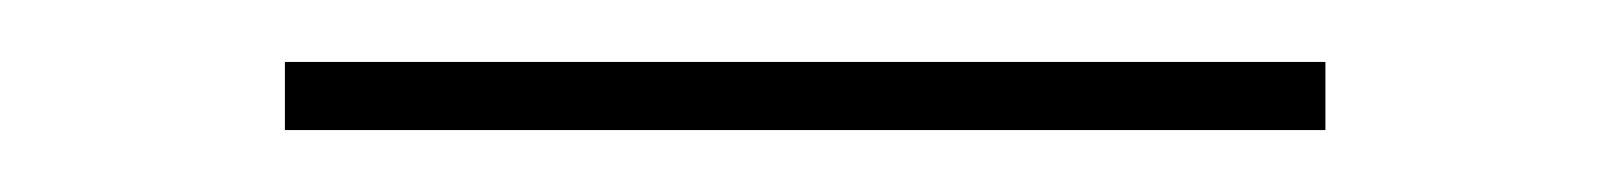

<svg xmlns="http://www.w3.org/2000/svg" viewBox="-20 -793 520 62"><path d="M72 -773H408V-751H72Z"/></svg>

Font: Trirong Thin
Style: Regular
Weight: 250
Designer: Katatrad Team
Foundry: CadsonDemak
Version: Version 1.001